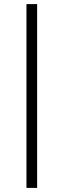

<svg xmlns="http://www.w3.org/2000/svg" viewBox="-20 -743 310 936"><path d="M109 173V-723H161V173Z"/></svg>

Font: Archivo SemiExpanded Thin
Style: Regular
Weight: 250
Width: 6
Designer: Hector Gatti
Foundry: Omnibus-Type
Version: Version 2.001